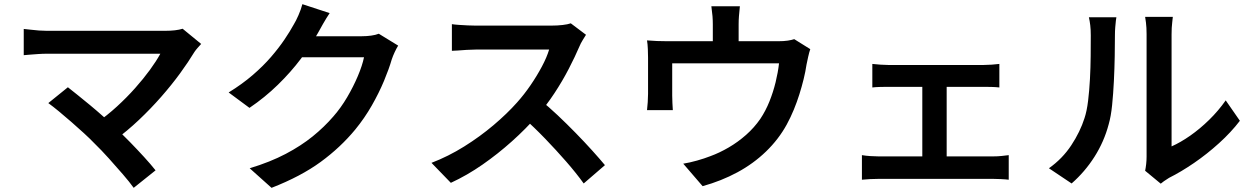

<svg xmlns="http://www.w3.org/2000/svg" viewBox="-20 -842 6010 922"><path d="M946 -631Q937 -621 928.5 -611.5Q920 -602 914 -593Q885 -545 844.5 -489.5Q804 -434 754 -377Q704 -320 647.5 -266.5Q591 -213 531 -169L442 -251Q494 -287 541.5 -330.5Q589 -374 629 -419Q669 -464 700 -506.5Q731 -549 750 -584Q731 -584 696.5 -584Q662 -584 616.5 -584Q571 -584 521 -584Q471 -584 421.5 -584Q372 -584 328.5 -584Q285 -584 252.5 -584Q220 -584 205 -584Q185 -584 163.5 -582.5Q142 -581 123 -579.5Q104 -578 94 -577V-703Q107 -702 126.5 -699.5Q146 -697 167 -695.5Q188 -694 205 -694Q218 -694 249.5 -694Q281 -694 325 -694Q369 -694 420 -694Q471 -694 523 -694Q575 -694 623.5 -694Q672 -694 710.5 -694Q749 -694 771 -694Q826 -694 857 -704ZM434 -153Q412 -176 383 -202.5Q354 -229 322.5 -256.5Q291 -284 262.5 -307.5Q234 -331 212 -347L306 -423Q325 -408 352.5 -386Q380 -364 412 -337.5Q444 -311 476 -282.5Q508 -254 537 -227Q569 -196 604.5 -159.5Q640 -123 672 -88Q704 -53 727 -24L622 60Q602 32 570 -5Q538 -42 502.5 -81.5Q467 -121 434 -153Z M1892 -623Q1884 -610 1875.5 -592Q1867 -574 1861 -556Q1848 -511 1824 -453.5Q1800 -396 1765.5 -335.5Q1731 -275 1686 -220Q1615 -134 1520 -64.5Q1425 5 1284 60L1179 -34Q1278 -64 1352 -103Q1426 -142 1481.5 -187Q1537 -232 1581 -283Q1617 -324 1647 -375Q1677 -426 1698.5 -477Q1720 -528 1728 -567H1381L1423 -668Q1436 -668 1467 -668Q1498 -668 1536.5 -668Q1575 -668 1613 -668Q1651 -668 1680 -668Q1709 -668 1718 -668Q1741 -668 1762.5 -671Q1784 -674 1799 -680ZM1563 -779Q1547 -755 1531 -727Q1515 -699 1507 -684Q1474 -625 1425.5 -560.5Q1377 -496 1314.5 -435Q1252 -374 1178 -324L1078 -398Q1143 -438 1193.5 -481.5Q1244 -525 1281.5 -568.5Q1319 -612 1346 -652Q1373 -692 1391 -725Q1401 -741 1413.5 -769.5Q1426 -798 1432 -822Z M2794 -675Q2789 -667 2778.5 -650Q2768 -633 2762 -618Q2742 -571 2711.5 -512Q2681 -453 2642.5 -394.5Q2604 -336 2561 -287Q2506 -224 2438.5 -163.5Q2371 -103 2297 -51.5Q2223 0 2145 36L2052 -60Q2133 -91 2209 -138.5Q2285 -186 2350 -241Q2415 -296 2463 -350Q2497 -388 2527.5 -432.5Q2558 -477 2582 -522Q2606 -567 2617 -604Q2608 -604 2580.5 -604Q2553 -604 2516.5 -604Q2480 -604 2440.5 -604Q2401 -604 2364.5 -604Q2328 -604 2301 -604Q2274 -604 2264 -604Q2244 -604 2221 -602.5Q2198 -601 2179 -599.5Q2160 -598 2150 -598V-726Q2162 -724 2183.5 -722.5Q2205 -721 2227 -720Q2249 -719 2264 -719Q2276 -719 2304 -719Q2332 -719 2369.5 -719Q2407 -719 2447 -719Q2487 -719 2524 -719Q2561 -719 2588 -719Q2615 -719 2626 -719Q2657 -719 2682 -722Q2707 -725 2721 -730ZM2574 -362Q2614 -330 2657.5 -289Q2701 -248 2744 -204Q2787 -160 2823.5 -119.5Q2860 -79 2885 -49L2783 39Q2747 -11 2699 -66Q2651 -121 2598 -176Q2545 -231 2491 -279Z M3533 -812Q3530 -783 3528.5 -764Q3527 -745 3527 -725Q3527 -712 3527 -686Q3527 -660 3527 -631.5Q3527 -603 3527 -584H3403Q3403 -605 3403 -633.5Q3403 -662 3403 -687Q3403 -712 3403 -725Q3403 -745 3401.5 -764Q3400 -783 3396 -812ZM3871 -606Q3866 -592 3861 -569.5Q3856 -547 3853 -532Q3848 -498 3839 -461.5Q3830 -425 3818.5 -388.5Q3807 -352 3792 -315.5Q3777 -279 3758 -244Q3719 -173 3658.5 -114.5Q3598 -56 3521 -14.5Q3444 27 3354 52L3261 -56Q3292 -61 3327.5 -71Q3363 -81 3391 -92Q3435 -108 3479.5 -134Q3524 -160 3563 -194.5Q3602 -229 3631 -271Q3657 -310 3675 -355Q3693 -400 3704.5 -447Q3716 -494 3721 -538H3208Q3208 -524 3208 -503Q3208 -482 3208 -458.5Q3208 -435 3208 -414.5Q3208 -394 3208 -383Q3208 -367 3209 -347Q3210 -327 3211 -313H3087Q3089 -330 3090.5 -351.5Q3092 -373 3092 -391Q3092 -403 3092 -426.5Q3092 -450 3092 -476.5Q3092 -503 3092 -527Q3092 -551 3092 -565Q3092 -581 3091 -606Q3090 -631 3087 -648Q3112 -646 3135.5 -645Q3159 -644 3187 -644H3715Q3745 -644 3763.5 -647Q3782 -650 3794 -654Z M4169 -535Q4186 -533 4208 -531.5Q4230 -530 4245 -530H4704Q4722 -530 4742 -531.5Q4762 -533 4779 -535V-422Q4762 -424 4741.5 -424.5Q4721 -425 4704 -425H4245Q4230 -425 4207.5 -424.5Q4185 -424 4169 -422ZM4409 -30V-473H4526V-30ZM4119 -97Q4137 -94 4158.5 -92.5Q4180 -91 4198 -91H4750Q4771 -91 4789.5 -93Q4808 -95 4824 -97V21Q4808 19 4785.5 18Q4763 17 4750 17H4198Q4180 17 4159 18Q4138 19 4119 21Z M5479 -22Q5482 -36 5484 -54Q5486 -72 5486 -90Q5486 -101 5486 -134.5Q5486 -168 5486 -215.5Q5486 -263 5486 -319Q5486 -375 5486 -431.5Q5486 -488 5486 -537.5Q5486 -587 5486 -624.5Q5486 -662 5486 -678Q5486 -710 5483 -733.5Q5480 -757 5479 -761H5612Q5612 -757 5609 -733.5Q5606 -710 5606 -677Q5606 -661 5606 -627Q5606 -593 5606 -547.5Q5606 -502 5606 -450.5Q5606 -399 5606 -349Q5606 -299 5606 -255.5Q5606 -212 5606 -181.5Q5606 -151 5606 -139Q5649 -158 5695.5 -190.5Q5742 -223 5786.5 -266.5Q5831 -310 5866 -360L5934 -262Q5892 -207 5834 -154.5Q5776 -102 5714 -59.5Q5652 -17 5594 12Q5579 21 5569.5 28Q5560 35 5554 40ZM5017 -34Q5082 -80 5124.5 -144.5Q5167 -209 5188 -275Q5199 -308 5205 -357Q5211 -406 5214 -462Q5217 -518 5217.5 -573Q5218 -628 5218 -672Q5218 -700 5215.5 -720.5Q5213 -741 5209 -759H5341Q5340 -756 5338.5 -742.5Q5337 -729 5335.5 -711Q5334 -693 5334 -674Q5334 -630 5333 -572Q5332 -514 5329 -453Q5326 -392 5320.5 -337.5Q5315 -283 5304 -245Q5282 -162 5236 -89.5Q5190 -17 5126 39Z"/></svg>

Font: Noto Sans JP Thin SemiBold
Style: Regular
Weight: 600
Version: Version 2.004-H2;hotconv 1.0.118;makeotfexe 2.5.65603